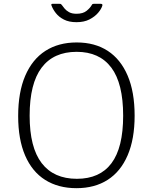

<svg xmlns="http://www.w3.org/2000/svg" viewBox="-20 -974 799 1004"><path d="M380 10Q285 10 216.5 -33Q148 -76 111.5 -160.5Q75 -245 75 -367Q75 -492 112 -578Q149 -664 217.5 -708Q286 -752 381 -752Q476 -752 543.5 -708Q611 -664 647.5 -578.5Q684 -493 684 -369Q684 -247 647.5 -162Q611 -77 543 -33.5Q475 10 380 10ZM382 -39Q502 -39 563 -120.5Q624 -202 624 -369Q624 -538 562 -620.5Q500 -703 381 -703Q260 -703 197.5 -620Q135 -537 135 -369Q135 -203 198 -121Q261 -39 382 -39ZM507 -954Q518 -954 515 -944Q510 -927 493 -907Q476 -887 448 -872.5Q420 -858 380 -858Q341 -858 314.5 -871.5Q288 -885 272 -905.5Q256 -926 249 -946Q248 -948 248.5 -951Q249 -954 254 -954H291Q297 -954 299 -952.5Q301 -951 304 -947Q309 -940 317.5 -929.5Q326 -919 341 -910.5Q356 -902 380 -902Q414 -902 433 -917.5Q452 -933 460 -948Q462 -952 464.5 -953Q467 -954 470 -954Z"/></svg>

Font: Libre Franklin Thin ExtraLight
Style: Regular
Weight: 250
Version: Version 3.000